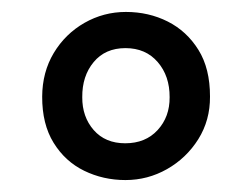

<svg xmlns="http://www.w3.org/2000/svg" viewBox="-20 -728 390 320"><path d="M189.1 -427.9Q152.1 -427.9 120.3 -443.4Q88.5 -458.9 69.3 -490.1Q50.1 -521.2 50.3 -567Q50.5 -607.8 69.6 -639.7Q88.8 -671.6 120.8 -689.9Q152.8 -708.1 189.8 -708.1Q227.8 -708.1 259.6 -692.1Q291.3 -676.1 310.7 -644.9Q330.1 -613.8 330 -567Q330.3 -527.7 310.5 -496Q290.6 -464.4 258.3 -446.1Q226.1 -427.9 189.1 -427.9ZM188.7 -489.2Q222.5 -489.2 242.7 -511.2Q263 -533.3 262.7 -566Q262.9 -601.3 242.9 -624.5Q222.9 -647.8 189.1 -647.8Q155.4 -647.8 136.1 -624.5Q116.8 -601.3 117.1 -566Q116.9 -533.3 136.2 -511.2Q155.5 -489.2 188.7 -489.2Z"/></svg>

Font: Ancizar Sans Thin
Style: Italic
Weight: 100
Italic angle: -4°
Designer: Cesar Puertas, Viviana Monsalve, Julian Moncada, Julian Prieto, Jose Castro, Mariel Hernandez, Felipe Aragon, Sara Alarc
Version: Version 8.100